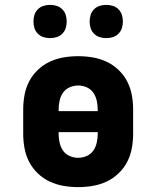

<svg xmlns="http://www.w3.org/2000/svg" viewBox="-20 -758 640 786"><path d="M300 8Q270 8 240.5 3Q211 -2 184 -14.5Q157 -27 135 -48Q113 -69 99.5 -95Q86 -121 80.5 -150.5Q75 -180 75 -210V-310Q75 -340 80.5 -369.5Q86 -399 99.5 -425Q113 -451 135 -472Q157 -493 184 -505.5Q211 -518 240.5 -523Q270 -528 300 -528Q330 -528 359.5 -523Q389 -518 416 -505.5Q443 -493 465 -472Q487 -451 500.5 -425Q514 -399 519.5 -369.5Q525 -340 525 -310V-210Q525 -180 519.5 -150.5Q514 -121 500.5 -95Q487 -69 465 -48Q443 -27 416 -14.5Q389 -2 359.5 3Q330 8 300 8ZM220 -303H380V-310Q380 -328 376 -346Q372 -364 362 -378.5Q352 -393 335 -400.5Q318 -408 300 -408Q282 -408 265 -400.5Q248 -393 238 -378.5Q228 -364 224 -346Q220 -328 220 -310ZM300 -112Q318 -112 335 -119.5Q352 -127 362 -141.5Q372 -156 376 -174Q380 -192 380 -210V-217H220V-210Q220 -192 224 -174Q228 -156 238 -141.5Q248 -127 265 -119.5Q282 -112 300 -112ZM415 -602Q401 -602 388 -606Q375 -610 365 -620Q355 -630 351 -643Q347 -656 347 -670Q347 -684 351 -697Q355 -710 365 -720Q375 -730 388 -734Q401 -738 415 -738Q429 -738 442 -734Q455 -730 465 -720Q475 -710 479 -697Q483 -684 483 -670Q483 -656 479 -643Q475 -630 465 -620Q455 -610 442 -606Q429 -602 415 -602ZM185 -602Q171 -602 158 -606Q145 -610 135 -620Q125 -630 121 -643Q117 -656 117 -670Q117 -684 121 -697Q125 -710 135 -720Q145 -730 158 -734Q171 -738 185 -738Q199 -738 212 -734Q225 -730 235 -720Q245 -710 249 -697Q253 -684 253 -670Q253 -656 249 -643Q245 -630 235 -620Q225 -610 212 -606Q199 -602 185 -602Z"/></svg>

Font: Iosevka Etoile Heavy
Style: Regular
Weight: 900
Designer: Belleve Invis
Foundry: Belleve Invis
Version: Version 22.1.2; ttfautohint (v1.8.4)